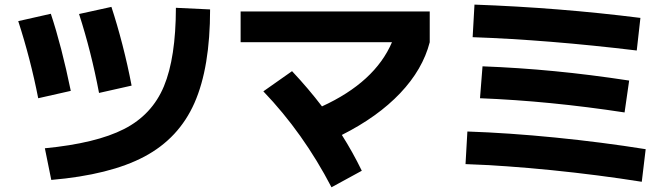

<svg xmlns="http://www.w3.org/2000/svg" viewBox="-20 -751 2852 817"><path d="M728.5 -717.8 874 -710.9Q874 -463.9 807.6 -313.2Q741.2 -162.6 594.5 -84.7Q447.8 -6.8 198.2 14.6L170.9 -120.1Q388.7 -141.1 507.8 -201.9Q627 -262.7 677.5 -383.8Q728 -504.9 728.5 -717.8ZM57.6 -661.1 196.3 -692.4Q242.2 -554.2 281.2 -364.3L142.6 -333Q109.9 -500 57.6 -661.1ZM316.4 -691.4 454.1 -721.7Q478.5 -647.5 501 -560.5Q523.4 -473.6 540 -386.7L401.4 -355.5Q368.2 -531.2 316.4 -691.4Z M1100.6 -362.3 1222.7 -448.2Q1292.5 -374 1350.1 -298.3Q1575.2 -401.4 1647.9 -571.3H1003.9V-702.1H1808.6V-571.3Q1778.8 -455.6 1682.9 -354.5Q1586.9 -253.4 1434.6 -176.8Q1481.4 -103 1519.5 -24.4L1390.6 45.9Q1270.5 -185.1 1100.6 -362.3Z M1960.9 -52.7 1968.8 -191.4Q2143.6 -185.5 2342.3 -165.8Q2541 -146 2727.5 -116.2L2710.9 22.5Q2526.4 -6.8 2327.6 -26.9Q2128.9 -46.9 1960.9 -52.7ZM2022.5 -333 2033.2 -468.8Q2187.5 -462.9 2339.1 -448.2Q2490.7 -433.6 2657.2 -408.2L2637.7 -272.5Q2318.4 -321.3 2022.5 -333ZM1991.2 -592.8 1999 -731.4Q2360.8 -718.3 2705.1 -674.8L2689.5 -536.1Q2311.5 -581.5 1991.2 -592.8Z"/></svg>

Font: Pretendard JP ExtraBold
Style: Regular
Weight: 800
Designer: Base glyphs from Inter by Rasmus Andersson; Hangeul glyphs from Noto Sans CJK(Source Han Sans) by Jang Soo-young and Kan
Foundry: Kil Hyung-jin
Version: Version 1.309